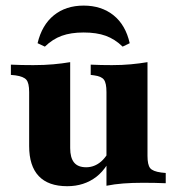

<svg xmlns="http://www.w3.org/2000/svg" viewBox="-20 -648 625 679"><path d="M228.2 -419.4V-209.7H83.1V-322.6Q83.1 -354 73.4 -365.7Q63.7 -377.4 34.7 -381.5L18.5 -383.1V-419.4Q39.5 -418.5 56.9 -418.1Q74.2 -417.7 97.6 -417.7Q137.1 -417.7 168.5 -420.6Q200 -423.4 228.2 -428.2ZM228.2 -209.7V-124.2Q228.2 -90.3 241.9 -73.4Q255.6 -56.5 284.7 -56.5Q314.5 -56.5 338.3 -77.4Q362.1 -98.4 381.5 -145.2L391.9 -133.9Q363.7 -55.6 320.6 -22.6Q277.4 10.5 217.7 10.5Q150.8 10.5 116.9 -25.4Q83.1 -61.3 83.1 -131.5V-209.7ZM356.5 0V-209.7H501.6V-96.8Q501.6 -65.3 510.9 -53.6Q520.2 -41.9 550 -37.9L566.1 -36.3V0Q545.2 -0.8 527.8 -1.2Q510.5 -1.6 486.3 -1.6Q447.6 -1.6 416.1 0.8Q384.7 3.2 356.5 8.9ZM501.6 -419.4V-209.7H356.5V-322.6Q356.5 -354 347.6 -366.1Q338.7 -378.2 312.9 -381.5L300.8 -383.1V-419.4Q321 -418.5 337.9 -418.1Q354.8 -417.7 375.8 -417.7Q412.1 -417.7 442.7 -420.6Q473.4 -423.4 501.6 -428.2ZM275.8 -628.2Q338.7 -628.2 381.5 -594Q424.2 -559.7 438.7 -495.2L413.7 -483.1Q386.3 -509.7 354 -521.4Q321.8 -533.1 275.8 -533.1Q230.6 -533.1 198.4 -521.4Q166.1 -509.7 138.7 -483.1L112.9 -495.2Q128.2 -559.7 170.6 -594Q212.9 -628.2 275.8 -628.2Z"/></svg>

Font: Playfair 9pt Black
Style: Regular
Weight: 900
Designer: Claus Eggers Sørensen
Foundry: Claus Eggers Sørensen
Version: Version 2.203